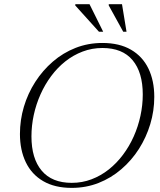

<svg xmlns="http://www.w3.org/2000/svg" viewBox="-20 -904 777 934"><path d="M133 -240.5Q133 -133 182.8 -73.8Q232.5 -14.5 329 -14.5Q380 -14.5 425.2 -31.8Q470.5 -49 509 -79.5Q547.5 -110 578.2 -151Q609 -192 630.5 -240.2Q652 -288.5 663.2 -340.5Q674.5 -392.5 674.5 -444.5Q674.5 -552 625 -611.2Q575.5 -670.5 478.5 -670.5Q427.5 -670.5 382 -653.2Q336.5 -636 298 -605.5Q259.5 -575 229 -534Q198.5 -493 177 -444.8Q155.5 -396.5 144.2 -344.5Q133 -292.5 133 -240.5ZM730.5 -432.5Q730.5 -365 711 -300.2Q691.5 -235.5 655.8 -179.5Q620 -123.5 570.2 -80.8Q520.5 -38 459.5 -14Q398.5 10 329 10Q246.5 10 190.2 -22.8Q134 -55.5 105.5 -114.8Q77 -174 77 -252.5Q77 -320 96.2 -384.8Q115.5 -449.5 151.5 -505.5Q187.5 -561.5 237 -604.2Q286.5 -647 347.5 -671Q408.5 -695 478 -695Q561 -695 617.2 -662.2Q673.5 -629.5 702 -570.5Q730.5 -511.5 730.5 -432.5ZM482 -749.5H461.5L346 -877.5L346.5 -883.5H415.5ZM595.5 -749.5H579.5L509 -877.5V-883.5H573.5Z"/></svg>

Font: Newsreader 36pt Light
Style: Italic
Weight: 300
Italic angle: -17°
Designer: Hugues Gentile
Foundry: Production Type
Version: Version 1.003